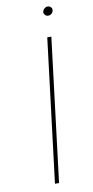

<svg xmlns="http://www.w3.org/2000/svg" viewBox="-95 -887 448 926"><g transform="rotate(-10 129.0 -424.0)"><path d="M202 -702 116 0H96L182 -702ZM184 -824Q185 -834 192.5 -841Q200 -848 210 -848Q218 -848 224.5 -842Q231 -836 230 -828Q230 -818 222.5 -811Q215 -804 205 -804Q196 -804 190 -810.5Q184 -817 184 -824Z"/></g></svg>

Font: Josefin Sans Thin
Style: Italic
Weight: 200
Italic angle: -7°
Designer: Santiago Orozco
Foundry: Typemade
Version: Version 2.000